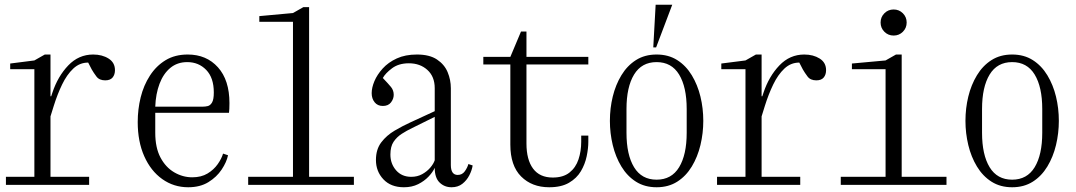

<svg xmlns="http://www.w3.org/2000/svg" viewBox="-20 -780 4540 810"><path d="M356 -34V0H5V-34H125V-488H23V-512L125 -525L169 -550H193V-374H196L201 -389Q224 -458 268 -504Q312 -550 373 -550Q411 -550 438 -533Q465 -516 465 -484Q465 -465 455 -453Q445 -441 424 -441Q399 -441 387 -457Q375 -473 367 -487L352 -516Q316 -516 289 -490.5Q262 -465 242 -423.5Q222 -382 207 -334L193 -289V-34Z M774 10Q713 10 664.5 -24.5Q616 -59 588.5 -121Q561 -183 561 -265Q561 -319 573.5 -369.5Q586 -420 612.5 -461Q639 -502 678.5 -526Q718 -550 772 -550Q851 -550 899.5 -496Q948 -442 948 -345Q948 -332 947.5 -321Q947 -310 946 -304H635V-220Q635 -157 657 -115.5Q679 -74 715 -53Q751 -32 791 -32Q829 -32 855.5 -48Q882 -64 898.5 -87.5Q915 -111 921 -132L942 -125Q936 -96 915 -64.5Q894 -33 859 -11.5Q824 10 774 10ZM770 -518Q728 -518 698.5 -493.5Q669 -469 653 -426.5Q637 -384 635 -330H835Q846 -330 856.5 -332.5Q867 -335 874.5 -347.5Q882 -360 882 -390Q882 -452 850 -485Q818 -518 770 -518Z M1027 0V-34H1216V-688H1074V-712L1216 -725L1260 -750H1284V-34H1473V0Z M1684 10Q1629 10 1597.5 -23.5Q1566 -57 1566 -105Q1566 -150 1588.5 -179.5Q1611 -209 1645 -229Q1679 -249 1712 -264L1814 -311V-408Q1814 -457 1783 -485Q1752 -513 1705 -513Q1662 -513 1634 -492Q1606 -471 1595 -451Q1618 -427 1629.5 -413Q1641 -399 1641 -380Q1641 -363 1629.5 -348Q1618 -333 1595 -333Q1573 -333 1560.5 -348.5Q1548 -364 1548 -387Q1548 -410 1559.5 -437.5Q1571 -465 1594.5 -491Q1618 -517 1654 -533.5Q1690 -550 1739 -550Q1792 -550 1823.5 -529Q1855 -508 1868.5 -475.5Q1882 -443 1882 -408V-84Q1882 -42 1911 -42Q1930 -42 1941 -57.5Q1952 -73 1956 -88L1974 -82Q1971 -62 1960 -40.5Q1949 -19 1930.5 -4.5Q1912 10 1885 10Q1855 10 1834.5 -10Q1814 -30 1814 -72Q1806 -54 1788 -35Q1770 -16 1744 -3Q1718 10 1684 10ZM1627 -128Q1627 -89 1651 -61.5Q1675 -34 1715 -34Q1741 -34 1761.5 -45.5Q1782 -57 1795.5 -73Q1809 -89 1814 -104V-287L1719 -240Q1696 -229 1675 -215.5Q1654 -202 1640.5 -182Q1627 -162 1627 -128Z M2297 10Q2224 10 2178.5 -35.5Q2133 -81 2133 -170V-508H2019V-540H2133L2178 -647H2201V-540H2462V-508H2201V-175Q2201 -106 2229 -68.5Q2257 -31 2312 -31Q2356 -31 2382.5 -52Q2409 -73 2420.5 -107.5Q2432 -142 2432 -182V-208H2462V-182Q2462 -154 2455 -120.5Q2448 -87 2430.5 -57.5Q2413 -28 2380.5 -9Q2348 10 2297 10Z M2750 10Q2700 10 2663 -13.5Q2626 -37 2601.5 -77.5Q2577 -118 2565 -168Q2553 -218 2553 -270Q2553 -323 2565 -372.5Q2577 -422 2601.5 -462.5Q2626 -503 2663 -526.5Q2700 -550 2750 -550Q2800 -550 2837 -526.5Q2874 -503 2898.5 -462.5Q2923 -422 2935 -372.5Q2947 -323 2947 -270Q2947 -218 2935 -168Q2923 -118 2898.5 -77.5Q2874 -37 2837 -13.5Q2800 10 2750 10ZM2750 -22Q2813 -22 2845 -74.5Q2877 -127 2877 -220V-320Q2877 -413 2845 -465.5Q2813 -518 2750 -518Q2687 -518 2655 -465.5Q2623 -413 2623 -320V-220Q2623 -127 2655 -74.5Q2687 -22 2750 -22ZM2736 -580 2746 -760H2816L2748 -580Z M3356 -34V0H3005V-34H3125V-488H3023V-512L3125 -525L3169 -550H3193V-374H3196L3201 -389Q3224 -458 3268 -504Q3312 -550 3373 -550Q3411 -550 3438 -533Q3465 -516 3465 -484Q3465 -465 3455 -453Q3445 -441 3424 -441Q3399 -441 3387 -457Q3375 -473 3367 -487L3352 -516Q3316 -516 3289 -490.5Q3262 -465 3242 -423.5Q3222 -382 3207 -334L3193 -289V-34Z M3527 0V-34H3716V-488H3574V-512L3716 -525L3760 -550H3784V-34H3973V0ZM3750 -630Q3727 -630 3711 -646Q3695 -662 3695 -685Q3695 -708 3711 -724Q3727 -740 3750 -740Q3773 -740 3789 -724Q3805 -708 3805 -685Q3805 -662 3789 -646Q3773 -630 3750 -630Z M4250 10Q4200 10 4163 -13.5Q4126 -37 4101.5 -77.5Q4077 -118 4065 -168Q4053 -218 4053 -270Q4053 -323 4065 -372.5Q4077 -422 4101.5 -462.5Q4126 -503 4163 -526.5Q4200 -550 4250 -550Q4300 -550 4337 -526.5Q4374 -503 4398.5 -462.5Q4423 -422 4435 -372.5Q4447 -323 4447 -270Q4447 -218 4435 -168Q4423 -118 4398.5 -77.5Q4374 -37 4337 -13.5Q4300 10 4250 10ZM4250 -22Q4313 -22 4345 -74.5Q4377 -127 4377 -220V-320Q4377 -413 4345 -465.5Q4313 -518 4250 -518Q4187 -518 4155 -465.5Q4123 -413 4123 -320V-220Q4123 -127 4155 -74.5Q4187 -22 4250 -22Z"/></svg>

Font: Xanh Mono
Style: Regular
Weight: 400
Monospace: yes
Designer: Lam Bao, Duy Dao
Foundry: Yellow Type Foundry
Version: Version 3.101; ttfautohint (v1.8.3)